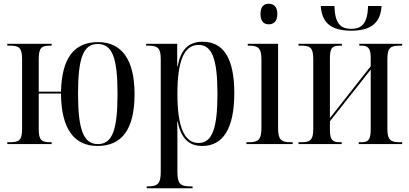

<svg xmlns="http://www.w3.org/2000/svg" viewBox="-20 -770 2187 1026"><path d="M501 10C631 10 699 -78 699 -268C699 -453 629 -545 504 -545C376 -545 310 -460 306 -280H187V-456C187 -517 204 -526 249 -526H256V-536H19V-526H32C79 -526 98 -517 98 -456V-80C98 -18 79 -10 32 -10H19V0H256V-10H251C204 -10 187 -18 187 -80V-270H306C307 -82 376 10 501 10ZM503 0C427 0 397 -76 397 -268C397 -460 425 -535 502 -535C581 -535 608 -460 608 -268C608 -77 581 0 503 0Z M764 236H1009V226H997C943 226 928 211 928 147V7C928 -37 928 -78 927 -121H929C947 -34 986 10 1061 10C1170 10 1232 -80 1232 -273C1232 -460 1173 -547 1063 -547C986 -547 946 -504 929 -415H927V-536H761V-526H772C822 -526 839 -515 839 -454V148C839 211 824 226 769 226H764ZM1041 -6C961 -6 928 -101 928 -268C928 -443 963 -530 1041 -530C1112 -530 1142 -458 1142 -268C1142 -87 1115 -6 1041 -6Z M1416 -640C1441 -640 1462 -655 1462 -695C1462 -736 1441 -750 1416 -750C1391 -750 1372 -736 1372 -695C1372 -655 1391 -640 1416 -640ZM1297 0H1544V-10H1532C1482 -10 1466 -24 1466 -86V-536H1304V-526H1312C1361 -526 1377 -512 1377 -451V-86C1377 -24 1361 -10 1310 -10H1297Z M1857 -606C1972 -606 2014 -656 2019 -738H1947C1944 -647 1916 -616 1857 -616C1798 -616 1770 -646 1767 -738H1694C1700 -656 1740 -606 1857 -606ZM1575 0H1806V-10H1798C1760 -10 1743 -18 1743 -76V-122L1961 -398V-78C1961 -19 1945 -10 1909 -10H1897V0H2129V-10H2118C2070 -10 2050 -19 2050 -82V-455C2050 -518 2070 -526 2118 -526H2129V-536H1900V-526H1908C1944 -526 1961 -517 1961 -462V-416L1743 -139V-461C1743 -518 1759 -526 1798 -526H1807V-536H1575V-526H1587C1635 -526 1654 -518 1654 -455V-81C1654 -18 1635 -10 1587 -10H1575Z"/></svg>

Font: Noto Serif Display Condensed
Style: Regular
Weight: 400
Width: 3
Designer: Monotype Design Team
Foundry: Monotype Imaging Inc.
Version: Version 2.009